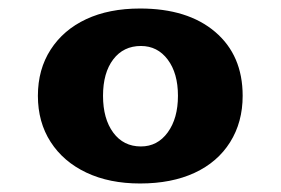

<svg xmlns="http://www.w3.org/2000/svg" viewBox="-20 -787 660 451"><path d="M309 -356Q237 -356 183 -381.5Q129 -407 99 -453.5Q69 -500 69 -562Q69 -624 99 -670.5Q129 -717 182.5 -742Q236 -767 309 -767Q421 -767 485.5 -712Q550 -657 550 -562Q550 -500 520.5 -453Q491 -406 437 -381Q383 -356 309 -356ZM311 -443Q350 -443 374 -476Q398 -509 398 -562Q398 -615 374 -647Q350 -679 311 -679Q270 -679 246 -647.5Q222 -616 222 -562Q222 -508 246 -475.5Q270 -443 311 -443Z"/></svg>

Font: Hahmlet ExtraBold
Style: Regular
Weight: 800
Designer: Minjoo Ham & Mark Frömberg
Foundry: hypertype
Version: Version 1.002